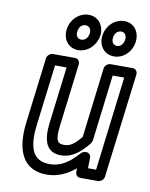

<svg xmlns="http://www.w3.org/2000/svg" viewBox="-85 -786 693 886"><g transform="rotate(10 261.5 -343.0)"><path d="M111 -183 146 -466H200L167 -198C157 -114 177 -62 244 -62C294 -62 331 -91 372 -141C375 -145 377 -151 378 -155L416 -466H470L416 -25H378L379 -75C379 -88 368 -97 357 -97H354C346 -97 338 -92 333 -87C290 -39 251 -13 201 -13C126 -13 96 -63 111 -183ZM61 -183C45 -55 81 37 195 37C246 37 290 16 328 -16V3C328 14 337 25 350 25H434C445 25 460 15 462 0L523 -491C524 -502 516 -516 501 -516H397C386 -516 371 -506 369 -491L329 -163C295 -122 276 -112 250 -112C222 -112 207 -120 217 -198L253 -491C254 -502 246 -516 231 -516H127C116 -516 101 -506 99 -491ZM244 -604C228 -604 217 -616 220 -639C223 -661 237 -673 253 -673C269 -673 281 -661 278 -639C275 -616 260 -604 244 -604ZM238 -554C285 -554 322 -594 328 -639C333 -683 306 -723 259 -723C212 -723 175 -683 170 -639C164 -594 191 -554 238 -554ZM412 -604C396 -604 384 -616 387 -639C390 -661 404 -673 420 -673C435 -673 447 -661 444 -639C441 -616 426 -604 412 -604ZM406 -554C453 -554 489 -594 494 -639C499 -683 473 -723 426 -723C379 -723 342 -683 337 -639C331 -594 359 -554 406 -554Z"/></g></svg>

Font: Falling Sky
Style: CondOuObl
Weight: 400
Designer: Paul D. Hunt
Foundry: Adobe Systems Incorporated
Version: Version 1.02